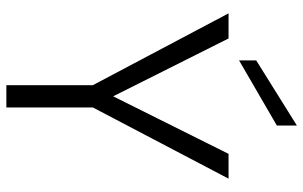

<svg xmlns="http://www.w3.org/2000/svg" viewBox="-195 -759 954 604"><g transform="rotate(90 282.0 -457.0)"><path d="M542 -699 318 -272V0H248V-272L22 -699H101L283 -336L464 -699ZM375 -851 170 -732V-786L375 -914Z"/></g></svg>

Font: A Bank Premium Light
Style: Regular
Weight: 300
Designer: Ninad Kale (Devanagari), Jonny Pinhorn (Latin), Htun Naung (Myanmar)
Foundry: Indian Type Foundry
Version: 4.004